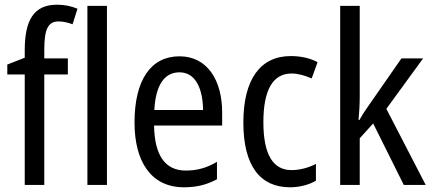

<svg xmlns="http://www.w3.org/2000/svg" viewBox="-20 -785 1833 815"><path d="M268 -469V-537H168V-573C168 -662 184 -694 229 -694C249 -694 269 -689 288 -682L309 -748C282 -759 255 -765 222 -765C123 -765 85 -699 85 -571V-540L11 -511V-469H85V0H168V-469Z M434 0V-760H351V0Z M742 -546C620 -546 551 -445 551 -265C551 -102 619 10 761 10C815 10 858 -1 901 -24V-98C857 -72 816 -61 769 -61C681 -61 636 -125 634 -252H923V-308C923 -444 860 -546 742 -546ZM742 -478C811 -478 841 -407 842 -318H635C641 -425 678 -478 742 -478Z M1211 10C1250 10 1291 0 1321 -18V-89C1289 -73 1254 -63 1217 -63C1138 -63 1098 -131 1098 -266C1098 -403 1138 -473 1218 -473C1245 -473 1276 -464 1303 -452L1328 -521C1299 -537 1260 -547 1214 -547C1085 -547 1013 -448 1013 -265C1013 -80 1085 10 1211 10Z M1507 -377V-760H1424V0H1507V-198L1564 -261L1694 0H1787L1620 -323L1776 -537H1684L1549 -343C1535 -324 1517 -296 1506 -276H1502C1505 -308 1507 -345 1507 -377Z"/></svg>

Font: Noto Sans Telugu Condensed
Style: Regular
Weight: 400
Width: 3
Designer: Jelle Bosma - Monotype Design Team
Foundry: Monotype Imaging Inc.
Version: Version 2.005